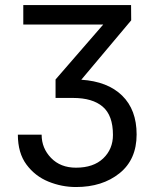

<svg xmlns="http://www.w3.org/2000/svg" viewBox="-20 -731 622 761"><path d="M200.2 -342.8V-416L389.2 -633.8H72.3V-710.9H499.5L500 -650.4L302.2 -415Q406.7 -408.2 464.1 -352.1Q521.5 -295.9 521.5 -198.2Q521.5 -98.6 453.6 -44.2Q385.7 10.3 281.2 10.3Q224.6 10.3 171.9 -11.2Q119.1 -32.7 85 -78.6Q50.8 -124.5 50.8 -197.3H145Q145 -143.6 182.4 -105Q219.7 -66.4 281.2 -66.4Q350.6 -66.4 389.2 -103.3Q427.7 -140.1 427.7 -196.3Q427.7 -273.4 387.2 -308.1Q346.7 -342.8 269.5 -342.8Z"/></svg>

Font: Roboto21382017
Style: Regular
Weight: 400
Designer: Christian Robertson
Foundry: Google
Version: Version 2.138; 2017